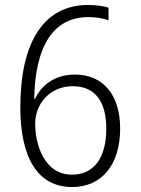

<svg xmlns="http://www.w3.org/2000/svg" viewBox="-20 -744 570 775"><path d="M271 11C393 11 465 -82 465 -225C465 -360 397 -443 283 -443C194 -443 145 -394 121 -345H118C122 -555 193 -675 337 -675C367 -675 396 -670 418 -662V-713C397 -720 365 -724 336 -724C153 -724 62 -568 62 -311C62 -108 132 11 271 11ZM271 -39C155 -39 122 -167 122 -244C122 -326 182 -396 274 -396C366 -396 409 -331 409 -225C409 -104 357 -39 271 -39Z"/></svg>

Font: Noto Sans Mono Condensed Light
Style: Regular
Weight: 300
Width: 3
Designer: Monotype Design Team
Foundry: Monotype Imaging Inc.
Version: Version 2.014